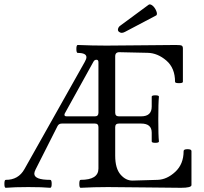

<svg xmlns="http://www.w3.org/2000/svg" viewBox="-82 -873 952 896"><path d="M0 0ZM646.5 -800.8 501 -724.1Q492.7 -719.7 485.8 -719.7Q480 -719.7 474.1 -723.9Q468.3 -728 468.3 -734.4Q468.3 -739.3 471.4 -744.9Q474.6 -750.5 479.5 -753.4L611.3 -850.6Q613.8 -852.5 617.2 -852.5Q621.6 -852.5 627.4 -848.6Q633.3 -844.7 638.7 -837.4Q644 -830.1 647.2 -822Q650.4 -814 650.4 -809.1Q650.4 -806.2 649.4 -804Q648.4 -801.8 646.5 -800.8ZM32.2 -84 313.5 -584Q321.3 -597.7 321.3 -606Q321.3 -626 280.8 -626Q274.4 -626 274.4 -644.5Q274.4 -663.1 280.8 -663.1Q348.6 -660.2 414.8 -660.2Q481 -660.2 576.2 -661.6Q671.4 -663.1 738.8 -663.1Q761.7 -663.1 766.6 -659.7Q771.5 -656.2 771.5 -647V-491.2Q771.5 -484.9 753.2 -484.9Q734.9 -484.9 734.9 -491.2Q734.9 -555.7 694.1 -590.6Q653.3 -625.5 606.9 -626.5L475.6 -629.4Q455.6 -629.9 455.6 -609.9V-347.2Q455.6 -330.1 472.7 -330.1H576.7Q626 -330.1 626 -375.5V-421.9Q626 -428.2 642.8 -428.2Q659.7 -428.2 659.7 -421.9Q656.7 -394 656.7 -316.2Q656.7 -238.3 659.7 -212.9Q659.7 -206.5 642.8 -206.5Q626 -206.5 626 -212.9V-253.9Q626 -296.4 576.7 -296.4H472.7Q455.6 -296.4 455.6 -279.8V-146.5Q455.6 -86.9 480.7 -58.1Q505.9 -29.3 537.6 -30.3L653.8 -33.7Q697.3 -35.2 736.1 -71.3Q774.9 -107.4 774.9 -168Q774.9 -176.8 793.2 -176.8Q811.5 -176.8 811.5 -168V-9.3Q811.5 3.4 762.7 3.4Q711.9 3.4 599.4 1.7Q486.8 0 421.6 0Q356.4 0 294.4 3.4Q288.1 3.4 288.1 -15.1Q288.1 -33.7 294.4 -33.7Q377.4 -33.7 377.4 -86.4V-279.8Q377.4 -296.4 361.3 -296.4H206.5Q192.4 -296.4 186.5 -284.7L84 -82Q78.1 -70.3 78.1 -62.5Q78.1 -33.7 152.3 -33.7Q159.2 -33.7 159.2 -15.1Q159.2 3.4 152.3 3.4Q116.2 0 50.3 0Q-15.6 0 -55.2 3.4Q-61.5 3.4 -61.5 -15.1Q-61.5 -33.7 -55.2 -33.7Q3.9 -33.2 32.2 -84ZM229.5 -330.1H361.3Q377.4 -330.1 377.4 -347.2V-581.1Q377.9 -594.2 368.2 -594.2Q358.4 -594.2 353.5 -584L220.7 -344.2Q218.8 -340.8 218.8 -336.9Q218.8 -330.1 229.5 -330.1Z"/></svg>

Font: Junicode
Style: Regular
Weight: 400
Designer: Peter S. Baker
Foundry: Briery Creek Software
Version: Version 0.7.2